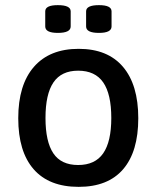

<svg xmlns="http://www.w3.org/2000/svg" viewBox="-20 -720 609 747"><path d="M365 -592Q315 -592 315 -617V-676Q315 -700 365 -700Q414 -700 414 -676V-617Q414 -592 365 -592ZM205 -592Q156 -592 156 -617V-676Q156 -700 205 -700Q255 -700 255 -676V-617Q255 -592 205 -592ZM286 7Q171 7 111 -61.5Q51 -130 51 -260Q51 -390 112 -460Q173 -530 286 -530Q399 -530 458.5 -460Q518 -390 518 -260Q518 -130 459 -61.5Q400 7 286 7ZM284 -78Q350 -78 381.5 -123.5Q413 -169 413 -261Q413 -354 381.5 -399.5Q350 -445 284 -445Q219 -445 188 -399.5Q157 -354 157 -261Q157 -169 187.5 -123.5Q218 -78 284 -78Z"/></svg>

Font: Asap Medium
Style: Regular
Weight: 500
Designer: Pablo Cosgaya
Foundry: Omnibus-Type
Version: Version 3.001; ttfautohint (v1.8.3)